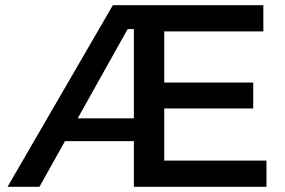

<svg xmlns="http://www.w3.org/2000/svg" viewBox="-20 -720 1098 740"><path d="M496 -176H230.5L132 0H9L415 -700H995V-599H613V-402H956V-302H613V-101H1007V0H496ZM496 -264V-608H472L279.5 -264Z"/></svg>

Font: Argentum Sans
Style: Regular
Weight: 400
Designer: Julieta Ulanovsky, Owen Earl, Chris M. Simpson, Rasmus Andersson, Cristiano Sobral
Foundry: The Argentum Sans Project Authors
Version: Version 3.135; ttfautohint (v1.8.4.7-5d5b-dirty)